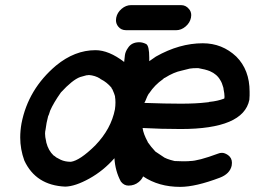

<svg xmlns="http://www.w3.org/2000/svg" viewBox="-20 -712 995 750"><path d="M686 -307Q746 -307 787 -312Q791 -313 796 -313Q796 -314 798 -314Q830 -317 856 -327Q857 -330 857 -335Q857 -346 853 -365V-367Q853 -369 852 -371Q847 -389 841 -398Q828 -422 800 -434Q783 -441 754 -446Q732 -446 721 -444L689 -436Q659 -430 624 -408Q621 -408 617 -403Q584 -380 563 -348Q562 -346 561 -346Q555 -336 551.5 -326.5Q548 -317 544 -310Q627 -307 686 -307ZM257 -80Q292 -85 351 -143Q352 -143 352 -144Q414 -208 429 -285Q431 -299 431 -312Q431 -325 429 -336L430 -337H429Q427 -345 419 -363Q416 -366 415 -370Q397 -391 375 -402Q372 -403 371 -405Q352 -417 327 -419Q325 -418 318 -418L293 -411Q263 -400 218 -351Q189 -310 176 -280Q170 -260 168 -258L162 -232L158 -206Q156 -198 156 -190Q156 -177 160 -161Q160 -159 161 -155Q169 -124 189 -105Q193 -103 200 -97L217 -88Q234 -80 257 -80ZM563 -473 589 -491Q681 -543 772 -543Q848 -543 903 -491Q955 -439 955 -354V-339Q955 -331 954 -322Q931 -208 686 -208Q610 -208 537 -212Q540 -189 557 -158V-157Q570 -138 587 -120Q592 -116 623 -96Q624 -96 625.5 -95Q627 -94 629 -93.5Q631 -93 632 -92Q645 -87 662 -83L693 -82Q722 -82 722 -83Q754 -83 832 -112Q839 -115 847 -115Q858 -115 871 -106Q886 -95 886 -76Q886 -71 885 -65Q878 -33 839 -18Q744 18 684 18Q600 18 539 -23Q534 -11 522 -1Q505 13 482 13Q464 13 452 -3Q430 -44 427 -94Q384 -45 329 -14.5Q274 16 235 17Q120 12 75 -85Q59 -129 59 -175Q59 -202 64 -230Q90 -364 199 -456Q272 -516 353 -516Q405 -516 465 -470L468 -497Q470 -511 480 -525Q494 -547 524 -547Q537 -547 551 -540Q563 -533 563 -487ZM473 -594Q453 -594 442 -608Q433 -619 433 -633Q433 -638 434 -643Q438 -663 455 -677.5Q472 -692 492 -692H687Q706 -692 718 -677Q727 -667 727 -653Q727 -648 726 -643Q722 -623 705 -608.5Q688 -594 668 -594Z"/></svg>

Font: Bad Comic
Style: Italic
Weight: 400
Italic angle: -11°
Designer: GGBotNet
Foundry: GGBotNet
Version: 0.95